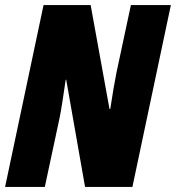

<svg xmlns="http://www.w3.org/2000/svg" viewBox="-25 -734 691 754"><path d="M-5 0H151L209 -271C216 -305 224 -359 233 -421H235L309 0H495L646 -714H489L432 -447C425 -412 416 -359 408 -306H405L331 -714H146Z"/></svg>

Font: Noto Sans ExtraCondensed Black
Style: Italic
Weight: 900
Width: 2
Italic angle: -12°
Designer: Monotype Design Team
Foundry: Monotype Imaging Inc.
Version: Version 2.013